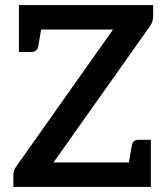

<svg xmlns="http://www.w3.org/2000/svg" viewBox="-20 -741 660 761"><path d="M33 0V-48Q33 -57 36 -65.5Q39 -74 45 -82L428 -624H55V-721H587V-676Q587 -656 575 -638L192 -97H578V0ZM487 -73 502 -162Q504 -175 510.5 -181Q517 -187 529 -187H578V-97ZM147 -648 132 -559Q130 -547 123 -541Q116 -535 105 -535H55V-624Z"/></svg>

Font: Aleo SemiBold
Style: Regular
Weight: 600
Designer: Alessio Laiso
Foundry: Alessio Laiso
Version: Version 2.001;gftools[0.9.29]